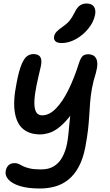

<svg xmlns="http://www.w3.org/2000/svg" viewBox="-20 -816 627 1097"><path d="M207 261Q138 261 92.5 246.5Q47 232 27 208.5Q7 185 13 159Q17 139 29.5 127.5Q42 116 64 116Q78 116 88.5 121.5Q99 127 113 134Q127 141 151 146.5Q175 152 215 152Q259 152 288.5 133.5Q318 115 336 82Q354 49 363 5Q369 -27 371.5 -55.5Q374 -84 377 -114.5Q380 -145 384.5 -184Q389 -223 399 -275L436 -245Q405 -183 373.5 -144.5Q342 -106 313 -84.5Q284 -63 257.5 -55.5Q231 -48 210 -48Q149 -48 112 -79Q75 -110 64.5 -175Q54 -240 75 -343Q88 -412 103 -447.5Q118 -483 134.5 -495Q151 -507 171 -507Q191 -507 202.5 -498.5Q214 -490 216 -472Q218 -454 211 -427Q198 -373 188 -324.5Q178 -276 176.5 -238Q175 -200 185 -178.5Q195 -157 221 -157Q262 -157 300.5 -197Q339 -237 372 -304.5Q405 -372 431 -455Q441 -485 452 -495.5Q463 -506 485 -506Q499 -506 510.5 -500.5Q522 -495 529 -482.5Q536 -470 536 -449.5Q536 -429 528 -400Q512 -349 505 -309Q498 -269 495 -232Q492 -195 490 -157.5Q488 -120 483 -75.5Q478 -31 467 27Q454 93 429 138.5Q404 184 370 211Q336 238 295 249.5Q254 261 207 261ZM333 -570Q307 -570 296.5 -580.5Q286 -591 289 -608Q292 -623 303 -634.5Q314 -646 335 -661Q364 -681 378 -698.5Q392 -716 406 -744Q421 -775 437.5 -785.5Q454 -796 474 -796Q505 -796 517 -777.5Q529 -759 523 -730Q514 -688 483.5 -651Q453 -614 412.5 -592Q372 -570 333 -570Z"/></svg>

Font: Shantell Sans Medium
Style: Italic
Weight: 500
Italic angle: -11°
Designer: Stephen Nixon, Anya Danilova, Shantell Martin
Foundry: Arrow Type
Version: Version 1.011;[c5ecc13dd]